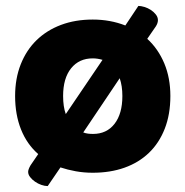

<svg xmlns="http://www.w3.org/2000/svg" viewBox="-20 -567 626 648"><path d="M555 -243Q555 -181 536 -132.5Q517 -84 482.5 -51Q448 -18 400 -1Q352 16 293 16Q263 16 235.5 11Q208 6 184 -2L141 61Q131 61 119.5 57Q108 53 98 46Q88 39 81.5 30.5Q75 22 75 13Q75 5 83 -9L109 -47Q71 -80 51 -130Q31 -180 31 -243Q31 -302 50 -350Q69 -398 103.5 -431.5Q138 -465 186 -483Q234 -501 293 -501Q352 -501 403 -481L447 -547Q456 -547 467.5 -543.5Q479 -540 489 -533.5Q499 -527 506 -518Q513 -509 513 -499Q513 -489 506 -478L477 -436Q514 -402 534.5 -353Q555 -304 555 -243ZM193 -243Q193 -207 202 -182L326 -365Q309 -370 293 -370Q247 -370 220 -336.5Q193 -303 193 -243ZM294 -115Q340 -115 366.5 -149Q393 -183 393 -243Q393 -277 384 -303L261 -120Q269 -117 277 -116Q285 -115 294 -115Z"/></svg>

Font: Baloo Bhaina
Style: Regular
Weight: 400
Designer: Manish Minz, Shuchita Grover and Ek Type
Foundry: Ek Type
Version: Version 1.443;PS 1.000;hotconv 16.6.51;makeotf.lib2.5.65220;